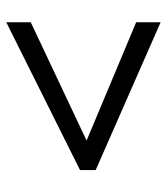

<svg xmlns="http://www.w3.org/2000/svg" viewBox="20 -668 532 612"><g transform="rotate(-90 286.0 -362.0)"><path d="M521 -116V-194L144 -352L521 -530V-608L50 -373V-323Z"/></g></svg>

Font: Noto Sans Brahmi
Style: Regular
Weight: 400
Designer: Monotype Design Team
Foundry: Monotype Imaging Inc.
Version: Version 2.004